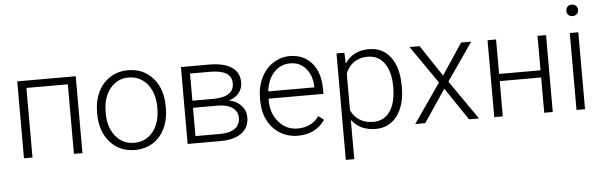

<svg xmlns="http://www.w3.org/2000/svg" viewBox="-54 -916 4126 1314"><g transform="rotate(-5 2008.5 -259.0)"><path d="M481.9 0H423.3V-478H138.7V0H80.1V-528.3H481.9Z M606 -272Q606 -348.1 635.5 -409.2Q665 -470.2 719 -504.2Q772.9 -538.1 841.3 -538.1Q946.8 -538.1 1012.2 -464.1Q1077.6 -390.1 1077.6 -268.1V-255.9Q1077.6 -179.2 1048.1 -117.9Q1018.6 -56.6 964.8 -23.4Q911.1 9.8 842.3 9.8Q737.3 9.8 671.6 -64.2Q606 -138.2 606 -260.3ZM664.6 -255.9Q664.6 -161.1 713.6 -100.3Q762.7 -39.6 842.3 -39.6Q921.4 -39.6 970.5 -100.3Q1019.5 -161.1 1019.5 -260.7V-272Q1019.5 -332.5 997.1 -382.8Q974.6 -433.1 934.1 -460.7Q893.6 -488.3 841.3 -488.3Q763.2 -488.3 713.9 -427Q664.6 -365.7 664.6 -266.6Z M1204.6 0V-528.3H1398.4Q1499 -528.3 1552.7 -492.4Q1606.4 -456.5 1606.4 -387.2Q1606.4 -347.7 1582.5 -316.7Q1558.6 -285.6 1512.7 -271.5Q1564.5 -261.7 1595.9 -227.1Q1627.4 -192.4 1627.4 -146.5Q1627.4 -76.7 1575.9 -38.3Q1524.4 0 1430.2 0ZM1262.7 -243.2V-48.8H1432.1Q1498 -48.8 1533.7 -74.2Q1569.3 -99.6 1569.3 -147.5Q1569.3 -191.4 1533.7 -217.3Q1498 -243.2 1432.1 -243.2ZM1262.7 -292H1410.6Q1548.3 -293.9 1548.3 -385.7Q1548.3 -434.1 1510.5 -456.3Q1472.7 -478.5 1398.4 -478.5H1262.7Z M1961.9 9.8Q1894.5 9.8 1840.1 -23.4Q1785.6 -56.6 1755.4 -116Q1725.1 -175.3 1725.1 -249V-270Q1725.1 -346.2 1754.6 -407.2Q1784.2 -468.3 1836.9 -503.2Q1889.6 -538.1 1951.2 -538.1Q2047.4 -538.1 2103.8 -472.4Q2160.2 -406.7 2160.2 -293V-260.3H1783.2V-249Q1783.2 -159.2 1834.7 -99.4Q1886.2 -39.6 1964.4 -39.6Q2011.2 -39.6 2047.1 -56.6Q2083 -73.7 2112.3 -111.3L2148.9 -83.5Q2084.5 9.8 1961.9 9.8ZM1951.2 -488.3Q1885.3 -488.3 1840.1 -439.9Q1794.9 -391.6 1785.2 -310.1H2102.1V-316.4Q2099.6 -392.6 2058.6 -440.4Q2017.6 -488.3 1951.2 -488.3Z M2698.7 -258.8Q2698.7 -135.3 2644 -62.7Q2589.4 9.8 2497.6 9.8Q2389.2 9.8 2331.5 -66.4V203.1H2273.4V-528.3H2327.6L2330.6 -453.6Q2387.7 -538.1 2496.1 -538.1Q2590.8 -538.1 2644.8 -466.3Q2698.7 -394.5 2698.7 -267.1ZM2640.1 -269Q2640.1 -370.1 2598.6 -428.7Q2557.1 -487.3 2482.9 -487.3Q2429.2 -487.3 2390.6 -461.4Q2352.1 -435.5 2331.5 -386.2V-132.8Q2352.5 -87.4 2391.6 -63.5Q2430.7 -39.6 2483.9 -39.6Q2557.6 -39.6 2598.9 -98.4Q2640.1 -157.2 2640.1 -269Z M2986.8 -314 3129.4 -528.3H3198.7L3019.5 -269L3206.5 0H3137.7L2987.3 -223.6L2836.9 0H2768.1L2954.6 -269L2775.4 -528.3H2844.2Z M3712.9 0H3654.3V-242.2H3369.6V0H3311V-528.3H3369.6V-291.5H3654.3V-528.3H3712.9Z M3934.6 0H3876V-528.3H3934.6ZM3865.7 -681.2Q3865.7 -697.8 3876.5 -709.2Q3887.2 -720.7 3905.8 -720.7Q3924.3 -720.7 3935.3 -709.2Q3946.3 -697.8 3946.3 -681.2Q3946.3 -664.6 3935.3 -653.3Q3924.3 -642.1 3905.8 -642.1Q3887.2 -642.1 3876.5 -653.3Q3865.7 -664.6 3865.7 -681.2Z"/></g></svg>

Font: Roboto-Light
Style: Regular
Weight: 300
Designer: Google
Version: Version 2.137; 2017